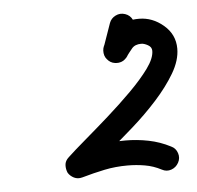

<svg xmlns="http://www.w3.org/2000/svg" viewBox="-38 -643 470 459"><g transform="rotate(-5 197.5 -413.5)"><path d="M296 -565Q292 -551 287 -536.5Q282 -522 277 -508Q273 -497 261.5 -491.5Q250 -486 238 -490Q227 -494 221.5 -505.5Q216 -517 220 -528Q225 -542 230 -556.5Q235 -571 240 -585Q244 -596 255 -601.5Q266 -607 278 -603Q290 -599 295.5 -587.5Q301 -576 296 -565ZM230 -495Q220 -502 218.5 -514.5Q217 -527 224 -537Q242 -559 260 -574Q278 -589 310 -589Q342 -589 368.5 -566.5Q395 -544 395 -510Q395 -482 377 -451.5Q359 -421 331 -390Q303 -359 270 -330Q237 -301 206.5 -275.5Q176 -250 154 -230Q146 -222 136.5 -227.5Q127 -233 121 -244Q115 -255 115 -266Q115 -277 126 -281Q157 -290 187.5 -296Q218 -302 252 -302Q280 -302 307.5 -296.5Q335 -291 360 -278Q371 -273 375 -261Q379 -249 373 -238Q367 -227 355.5 -223Q344 -219 333 -225Q314 -235 293.5 -238.5Q273 -242 252 -242Q223 -242 196.5 -236.5Q170 -231 142 -223Q131 -220 122 -224.5Q113 -229 108 -237Q104 -246 104.5 -256Q105 -266 114 -274Q130 -289 157 -312Q184 -335 214.5 -362Q245 -389 272.5 -416.5Q300 -444 317.5 -468Q335 -492 335 -510Q335 -519 326 -524Q317 -529 310 -529Q295 -529 287.5 -520Q280 -511 272 -500Q265 -490 252.5 -488.5Q240 -487 230 -495Z"/></g></svg>

Font: FRB American Cursive Guidelines Arrows
Style: Bold Italic
Weight: 700
Italic angle: -25°
Version: Version 2.0;Modular Font Editor K font №1